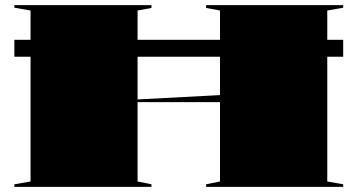

<svg xmlns="http://www.w3.org/2000/svg" viewBox="-20 -728 1393 748"><path d="M36 -573H1317V-507H36ZM1317 -708V-698L1255 -687V-21L1317 -10V0H783V-10L837 -21V-687L783 -697V-708ZM570 -708V-697L516 -687V-21L570 -10V0H36V-10L99 -21V-687L36 -698V-708ZM846 -358V-330H504V-340Z"/></svg>

Font: Kalnia Expanded SemiBold
Style: Regular
Weight: 600
Width: 7
Designer: Frida Medrano
Foundry: Frida Medrano
Version: Version 1.105